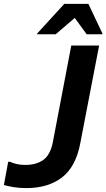

<svg xmlns="http://www.w3.org/2000/svg" viewBox="-51 -954 546 986"><path d="M83 12Q50 12 19 7Q-12 2 -31 -4L-9 -123H1Q13 -117 33 -112Q53 -107 78 -107Q135 -107 171 -132.5Q207 -158 220 -222L315 -720H458L361 -217Q338 -97 267 -42.5Q196 12 83 12ZM140 -778V-782L279 -934H403L475 -782V-778H394L333 -862L235 -778Z"/></svg>

Font: Kufam SemiBold
Style: Italic
Weight: 600
Italic angle: -11°
Designer: Artur Schmal
Foundry: Original Type
Version: Version 1.301; ttfautohint (v1.8.3)